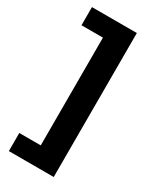

<svg xmlns="http://www.w3.org/2000/svg" viewBox="-225 -810 858 1038"><g transform="rotate(30 204.5 -291.5)"><path d="M303.3 -741.1V157.7H23.1V44.7H157V-627.8H23.1V-741.1Z"/></g></svg>

Font: Inter P
Style: Bold
Weight: 700
Designer: Rasmus Andersson
Foundry: rsms
Version: Version 3.018;git-588b23468